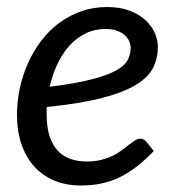

<svg xmlns="http://www.w3.org/2000/svg" viewBox="-20 -534 501 560"><path d="M440.5 -398Q440.5 -365 427 -337.2Q413.5 -309.5 377.5 -287.2Q341.5 -265 278.5 -248.5Q215.5 -232 116.5 -222Q116 -216.5 116 -211V-200.5Q116 -133.5 145.2 -98.2Q174.5 -63 233.5 -63Q257.5 -63 276.2 -68Q295 -73 309.8 -80.2Q324.5 -87.5 335.8 -96.2Q347 -105 356.5 -112.2Q366 -119.5 374 -124.5Q382 -129.5 390 -129.5Q399 -129.5 406.5 -121L428.5 -93.5Q403 -67 378.8 -48.2Q354.5 -29.5 329 -17Q303.5 -4.5 275.8 1.2Q248 7 216 7Q172.5 7 138 -7.5Q103.5 -22 79.5 -48.8Q55.5 -75.5 42.5 -113.5Q29.5 -151.5 29.5 -198.5Q29.5 -237.5 37.8 -276.2Q46 -315 61.8 -350Q77.5 -385 100.2 -415Q123 -445 152.2 -466.8Q181.5 -488.5 216.8 -501Q252 -513.5 292.5 -513.5Q331 -513.5 359 -502.5Q387 -491.5 405 -474.5Q423 -457.5 431.8 -437Q440.5 -416.5 440.5 -398ZM287.5 -449.5Q256 -449.5 229.5 -436.5Q203 -423.5 182.5 -400.8Q162 -378 147.5 -347.2Q133 -316.5 125 -281Q202 -290.5 248.5 -302.8Q295 -315 320 -329.2Q345 -343.5 353 -360Q361 -376.5 361 -394.5Q361 -403.5 357 -413.2Q353 -423 344.2 -431Q335.5 -439 321.5 -444.2Q307.5 -449.5 287.5 -449.5Z"/></svg>

Font: Lato TR
Style: Italic
Weight: 400
Italic angle: -12°
Designer: Lukasz Dziedzic
Foundry: tyPoland Lukasz Dziedzic
Version: Version 1.104 2013